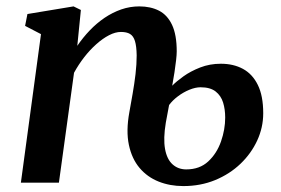

<svg xmlns="http://www.w3.org/2000/svg" viewBox="-20 -586 902 616"><path d="M228 -439Q246 -465.5 268 -488.5Q290 -511.5 315.5 -528.8Q341 -546 369 -555.8Q397 -565.5 427 -565.5Q463 -565.5 490 -551.8Q517 -538 532 -506.2Q547 -474.5 547 -421Q547 -410.5 545 -393Q543 -375.5 539.8 -354.2Q536.5 -333 532.5 -311Q545.5 -324.5 568.5 -341Q591.5 -357.5 622.2 -369.5Q653 -381.5 688.5 -381.5Q729 -381.5 759.5 -365Q790 -348.5 807.2 -313.5Q824.5 -278.5 824.5 -222.5Q824.5 -177 805.2 -135.2Q786 -93.5 751.5 -60.5Q717 -27.5 670.2 -8.2Q623.5 11 568 11Q525 11 488.8 -3.5Q452.5 -18 427.8 -47.2Q403 -76.5 393.5 -121.2Q384 -166 395 -226Q400 -254 405.5 -285.2Q411 -316.5 414.8 -348.2Q418.5 -380 418.5 -408.5Q418 -438 413 -454.2Q408 -470.5 397.2 -477Q386.5 -483.5 368 -483.5Q350 -483.5 329.8 -473Q309.5 -462.5 289 -444.2Q268.5 -426 250.2 -402.5Q232 -379 217.5 -352.5L169 0H47L111.5 -476.5L60.5 -503L68 -541L216 -565.5L239.5 -554ZM512 -192.5Q503.5 -141.5 509.5 -108.2Q515.5 -75 533.5 -58.8Q551.5 -42.5 577.5 -42.5Q620.5 -42.5 648 -68Q675.5 -93.5 689 -132Q702.5 -170.5 702.5 -209Q702.5 -235 695.8 -257Q689 -279 671.8 -292.5Q654.5 -306 623.5 -306Q607 -306 587.5 -298Q568 -290 550.8 -277Q533.5 -264 522.5 -249Z"/></svg>

Font: Merriweather 24pt SemiBold
Style: Italic
Weight: 600
Italic angle: -7.8°
Version: Version 2.101